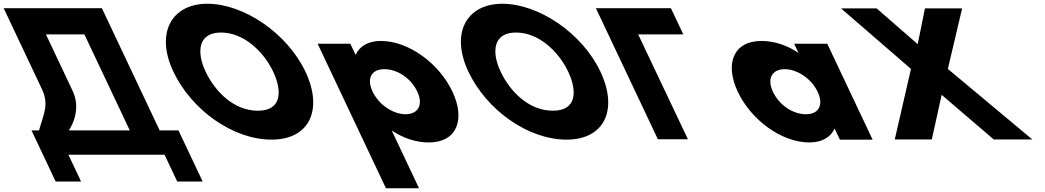

<svg xmlns="http://www.w3.org/2000/svg" viewBox="-134 -747 5588 1027"><path d="M252.4 -265.4 111.8 -562.9H317.5L560.2 -49.5H234.6C278.2 -119.2 286.7 -196.6 252.4 -265.4ZM820.7 -49.5H720L411 -703.2H-114.3L92.6 -265.4C128.6 -183.8 98 -133.7 74.8 -49.5H34.5L163.8 224.2H299.8L231.9 80.5H746.2L814.1 224.2H950.1Z M793.3 -363.9C890.1 -159.1 1111.5 -0.1 1318.9 -0.1C1520.3 -0.1 1596.5 -159.1 1499.6 -363.9C1402.8 -568.8 1170 -726.9 975.3 -726.9C782.4 -726.9 696.4 -568.8 793.3 -363.9ZM965.8 -363.9C916.4 -468.5 924.8 -573 1048 -573C1172.1 -573 1277.7 -468.5 1327.1 -363.9C1376.5 -259.4 1373.2 -154.8 1245.7 -154.8C1114.8 -154.8 1015.3 -259.4 965.8 -363.9Z M2286 -257C2215.1 -407 2052.9 -528 1902.9 -528C1832.9 -528 1787.5 -497 1769.4 -455H1767.4L1740 -513H1565L1930.4 260H2107.4L1961.3 -49C2022.7 -8 2090.6 15 2159.6 15C2309.6 15 2356.9 -107 2286 -257ZM2098 -257C2131.6 -186 2102.2 -136 2035.2 -136C1969.2 -136 1892.6 -186 1859 -257C1825.9 -327 1852.3 -377 1921.3 -377C1993.3 -377 2064.9 -327 2098 -257Z M2371.3 -363.9C2468.1 -159.1 2689.5 -0.1 2896.9 -0.1C3098.3 -0.1 3174.5 -159.1 3077.6 -363.9C2980.8 -568.8 2748 -726.9 2553.3 -726.9C2360.4 -726.9 2274.4 -568.8 2371.3 -363.9ZM2543.8 -363.9C2494.4 -468.5 2502.8 -573 2626 -573C2750.1 -573 2855.7 -468.5 2905.1 -363.9C2954.5 -259.4 2951.2 -154.8 2823.7 -154.8C2692.8 -154.8 2593.3 -259.4 2543.8 -363.9Z M3279.6 -562.9 3545.7 -1.9H3385L3053.5 -703.1H3454.7L3521 -562.9Z M3812.5 -256C3883.4 -106 4045.6 15 4195.6 15C4265.6 15 4310.9 -16 4329.1 -58H4331.1L4358.5 0H4533.5L4291 -513H4114L4137.1 -464C4075.8 -505 4007.9 -528 3938.9 -528C3788.9 -528 3741.6 -406 3812.5 -256ZM4000.5 -256C3966.9 -327 3996.3 -377 4063.3 -377C4129.3 -377 4205.9 -327 4239.5 -256C4272.6 -186 4246.2 -136 4177.2 -136C4105.2 -136 4033.6 -186 4000.5 -256Z M5388.1 -0.9 4936 -378.3 5012.4 -702.1H4813.5L4774.7 -510.9L4555.1 -702.1H4364.7L4738.8 -378.3L4652 -0.9H4850.1L4902.9 -239.7L5181.6 -0.9Z"/></svg>

Font: Hussar
Style: BdOpOblFive
Weight: 700
Foundry: Cannot Into Space Fonts
Version: Version 2.00